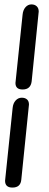

<svg xmlns="http://www.w3.org/2000/svg" viewBox="-20 -847 222 867"><path d="M49.8 -472.2 82 -780.8Q84 -801.8 95.2 -814.5Q106.4 -827.1 122.1 -827.1Q136.7 -827.1 145.8 -818.6Q154.8 -810.1 154.8 -794.9L123 -480Q118.7 -442.9 82 -442.9Q49.8 -442.9 49.8 -472.2ZM2.9 -30.8 37.1 -359.9Q39.1 -380.4 50.5 -393.1Q62 -405.8 78.1 -405.8Q93.3 -405.8 102.1 -397.9Q110.8 -390.1 110.8 -375L76.2 -36.1Q73.2 0 36.1 0Q2.9 0 2.9 -30.8Z"/></svg>

Font: BPreplay
Style: Italic
Weight: 400
Italic angle: -6°
Designer: Magenta/George Triantafyllakos
Foundry: Magenta/George Triantafyllakos
Version: Version 1.00